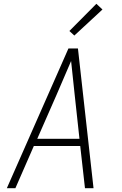

<svg xmlns="http://www.w3.org/2000/svg" viewBox="-20 -990 640 1010"><path d="M16 0 340 -735H390L472 0H427L402 -222H158L61 0ZM176 -260H398L373 -490Q368 -535 363.5 -579.5Q359 -624 354 -669Q335 -624 315.5 -579.5Q296 -535 277 -490ZM371 -803 345 -827 487 -970 519 -940Z"/></svg>

Font: Iosevka Aile Extralight
Style: Italic
Weight: 200
Italic angle: -9°
Designer: Belleve Invis
Foundry: Belleve Invis
Version: Version 31.1.0; ttfautohint (v1.8.4)